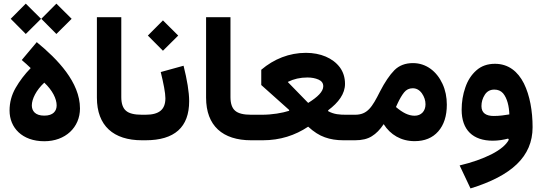

<svg xmlns="http://www.w3.org/2000/svg" viewBox="-20 -781 3018 1069"><path d="M123.5 -591.8 208.5 -676.3 123.5 -760.7 39.6 -676.3ZM293.9 -591.8 378.9 -676.3 293.9 -760.7 210 -676.3ZM226.6 5.4C344.2 5.4 425.3 -71.8 425.3 -177.2C425.3 -322.8 300.3 -451.7 184.6 -546.4L101.1 -446.8C118.2 -432.6 135.3 -417 150.9 -401.9C117.2 -367.2 89.4 -330.6 66.9 -291.5C44.4 -252.4 33.2 -210.4 33.2 -165.5C33.2 -69.8 103.5 5.4 226.6 5.4ZM226.6 -137.2C175.8 -137.2 157.2 -163.6 157.2 -194.3C157.2 -229.5 181.6 -279.3 226.6 -320.8C272 -278.3 295.4 -231 295.4 -194.3C295.4 -163.6 276.9 -137.2 226.6 -137.2Z M519.5 -237.3C519.5 -80.6 611.8 0 770.5 0H771V-142.1H770.5C728 -142.1 698.2 -149.4 681.2 -164.6C664.1 -179.2 655.3 -204.6 655.3 -240.2V-685.1H519.5Z M875 -379.9C890.6 -315.9 900.9 -263.7 900.9 -233.9C900.9 -171.4 866.7 -142.1 790 -142.1H771C757.8 -142.1 751 -118.7 751 -71.3C751 -23.9 757.8 0 771 0H790C952.1 0 1033.2 -72.8 1033.2 -217.8C1033.2 -268.6 1021.5 -337.4 1002 -415ZM887.2 -498.5 972.2 -583 887.2 -667.5 803.2 -583Z M1127.4 -237.3C1127.4 -80.6 1219.7 0 1378.4 0H1378.9V-142.1H1378.4C1335.9 -142.1 1306.2 -149.4 1289.1 -164.6C1272 -179.2 1263.2 -204.6 1263.2 -240.2V-685.1H1127.4Z M1683.1 -486.8C1590.8 -486.8 1504.9 -452.6 1434.6 -392.6V-307.6L1589.8 -168.9V-164.1C1551.3 -151.9 1496.1 -142.1 1437.5 -142.1H1378.9C1364.7 -142.1 1358.9 -121.6 1358.9 -71.3C1358.9 -22 1364.7 0 1378.9 0H1442.9C1540 0 1623 -27.3 1695.8 -75.7C1727.1 -46.9 1757.8 -27.3 1788.6 -16.6C1819.3 -5.4 1853.5 0 1892.1 0H1956.5V-142.1H1908.7C1871.1 -142.1 1839.8 -144 1807.1 -162.1V-167C1865.2 -210.4 1900.9 -258.8 1900.9 -314C1900.9 -349.6 1891.1 -380.4 1872.1 -406.2C1833 -458 1764.6 -486.8 1683.1 -486.8ZM1691.4 -349.6C1714.8 -349.6 1735.4 -345.7 1753.4 -337.9C1771 -330.1 1779.8 -317.9 1779.8 -300.8C1779.8 -271 1748.5 -240.7 1695.8 -208L1583 -323.7V-325.2C1615.2 -341.3 1651.4 -349.6 1691.4 -349.6Z M1956.5 -142.1C1942.4 -142.1 1936.5 -121.6 1936.5 -71.3C1936.5 -21 1942.4 0 1956.5 0C1995.1 0 2026.4 -7.3 2050.3 -22.5C2074.2 -37.1 2096.2 -59.6 2116.2 -89.8C2153.3 -30.8 2213.4 4.9 2288.1 4.9C2344.2 4.9 2388.2 -13.2 2419.9 -49.3C2451.7 -85.4 2467.8 -135.3 2467.8 -198.2C2467.8 -240.2 2460 -278.8 2443.8 -314C2411.6 -383.8 2353 -429.7 2279.3 -429.7C2236.8 -429.7 2202.1 -416.5 2175.8 -390.1C2149.4 -363.3 2122.6 -323.7 2095.7 -271.5C2051.3 -183.1 2025.4 -142.1 1956.5 -142.1ZM2194.8 -207.5C2206.1 -231.4 2217.8 -251.5 2230 -266.6C2242.2 -281.7 2257.8 -289.6 2277.8 -289.6C2298.3 -289.6 2315.4 -280.3 2329.1 -261.2C2342.3 -242.2 2349.1 -221.7 2349.1 -200.2C2349.1 -162.6 2325.2 -136.7 2288.6 -136.7C2253.9 -136.7 2221.7 -153.8 2184.6 -185.1Z M2813 -2.9C2797.9 25.9 2765.6 52.7 2716.3 78.1C2666.5 103 2607.4 124 2539.1 140.1L2599.6 268.1C2826.7 198.2 2945.3 91.8 2945.3 -72.8C2945.3 -162.1 2930.2 -249.5 2897 -316.4C2863.3 -383.3 2810.5 -425.8 2735.8 -425.8C2694.3 -425.8 2659.7 -413.6 2632.3 -389.2C2604.5 -364.7 2584 -333 2570.8 -293.9C2557.1 -254.9 2550.3 -213.4 2550.3 -169.9C2550.3 -57.1 2613.3 2.4 2724.1 2.4C2753.4 2.4 2785.2 -2.9 2809.1 -9.3ZM2815.9 -144C2790 -139.6 2760.7 -135.3 2729.5 -135.3C2687 -135.3 2660.6 -150.9 2660.6 -190.4C2660.6 -213.4 2667 -234.4 2679.2 -253.4C2691.4 -272.5 2709 -282.2 2732.4 -282.2C2752.4 -282.2 2768.6 -275.4 2780.8 -261.7C2804.2 -233.9 2814.5 -188.5 2815.9 -144Z"/></svg>

Font: Estedad Bold
Style: Regular
Weight: 700
Designer: Amin Abedi
Version: Version 7.3